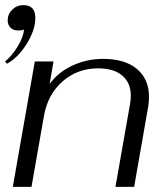

<svg xmlns="http://www.w3.org/2000/svg" viewBox="-23 -730 647 750"><path d="M113 -490H186L171 -402Q204 -448 260 -474Q316 -500 380 -500Q465 -500 512 -460.5Q559 -421 559 -352Q559 -334 556 -314L501 0H428L485 -324Q488 -341 488 -356Q488 -406 455 -434.5Q422 -463 360 -463Q280 -463 222 -412.5Q164 -362 149 -279L100 0H27ZM-3 -490Q23 -511 45.5 -547.5Q68 -584 71 -615Q66 -611 47 -611Q29 -611 18 -622Q7 -633 7 -650Q7 -675 25 -692.5Q43 -710 68 -710Q115 -710 115 -660Q115 -613 81.5 -559Q48 -505 4 -481Z"/></svg>

Font: Fahkwang Light
Style: Italic
Weight: 300
Italic angle: -10°
Version: Version 1.000; ttfautohint (v1.6)